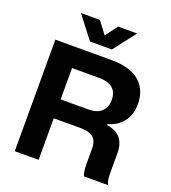

<svg xmlns="http://www.w3.org/2000/svg" viewBox="-164 -1057 1053 1179"><g transform="rotate(20 362.5 -468.0)"><path d="M69 -729H440.4Q515 -729 568.8 -706.6Q622.6 -684.3 651.6 -639.3Q680.7 -594.3 680.7 -528.6Q680.7 -461 645.2 -414.6Q609.7 -368.3 546.9 -351.4V-345Q609.1 -334.3 637.4 -299.6Q665.7 -264.9 665.7 -202.7V-83Q665.7 -56.4 667.7 -37.4Q669.7 -18.4 678.1 0H521.3Q515 -12.9 512.3 -33.8Q509.6 -54.7 509.6 -83.4V-175.7Q509.6 -208 499.6 -228.9Q489.7 -249.9 465.4 -260.8Q441 -271.7 398.3 -271.7H210.9V-395.3H403.6Q463.9 -395.3 492.4 -423.6Q521 -451.9 521 -500.3Q521 -535.4 506.2 -557.6Q491.4 -579.7 465.3 -589.9Q439.1 -600.1 403.6 -600.1H224.9V0H69ZM161 -936.1H285L344.3 -857L403.6 -936.1H527.9L416 -790.9H272.6Z"/></g></svg>

Font: Mona Sans VF XLt
Style: Regular
Weight: 200
Designer: Deni Anggara
Foundry: GitHub
Version: Version 2.000;Glyphs 3.2.3 (3260)